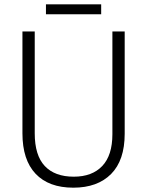

<svg xmlns="http://www.w3.org/2000/svg" viewBox="-20 -860 682 890"><path d="M558 -240Q558 -117 495 -53.5Q432 10 320 10Q206 10 145 -54.5Q84 -119 84 -242V-714H141V-242Q141 -140 187.5 -90.5Q234 -41 322 -41Q407 -41 454 -90.5Q501 -140 501 -238V-714H558ZM449 -840V-794H193V-840Z"/></svg>

Font: Noto Sans Khmer UI SemiCondensed Light
Style: Regular
Weight: 300
Width: 4
Designer: Danh Hong and the Monotype Design Team
Foundry: Monotype Imaging Inc.
Version: Version 2.002; ttfautohint (v1.8.4.7-5d5b)